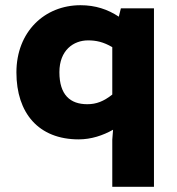

<svg xmlns="http://www.w3.org/2000/svg" viewBox="-20 -523 681 737"><path d="M282 12C330 12 375 -3 414 -25L411 13V194H571V-491H444L436 -459C394 -487 346 -503 289 -503C151 -503 43 -401 43 -245C43 -89 128 12 282 12ZM318 -368C349 -368 377 -362 411 -342V-160C378 -134 350 -123 315 -123C250 -123 208 -158 208 -246C208 -330 262 -368 318 -368Z"/></svg>

Font: Falling Sky
Style: ExBd
Weight: 400
Designer: Paul D. Hunt
Foundry: Adobe Systems Incorporated
Version: Version 1.02